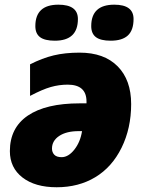

<svg xmlns="http://www.w3.org/2000/svg" viewBox="-20 -787 619 817"><path d="M318.8 -563Q422.9 -563 480.5 -504.9Q538.1 -446.8 538.1 -344.2Q538.1 -241.2 497.3 -158.4Q456.5 -75.7 385.5 -33Q314.5 9.8 221.2 9.8Q129.4 9.8 75.7 -31.7Q22 -73.2 22 -144Q22 -243.2 98.6 -295.2Q175.3 -347.2 318.8 -347.2H348.1V-355Q348.1 -426.8 268.1 -426.8Q231.4 -426.8 196 -416.7Q160.6 -406.7 107.9 -378.9V-513.2Q159.7 -539.6 208.3 -551.3Q256.8 -563 318.8 -563ZM242.2 -118.2Q271 -118.2 296.4 -150.4Q321.8 -182.6 329.1 -229H314.9Q262.7 -229 231.9 -208.5Q201.2 -188 201.2 -154.8Q201.2 -139.2 210.9 -128.7Q220.7 -118.2 242.2 -118.2ZM130.4 -675.8Q130.4 -767.1 228.5 -767.1Q311.5 -767.1 311.5 -706.1Q311.5 -613.8 213.4 -613.8Q170.4 -613.8 150.4 -628.9Q130.4 -644 130.4 -675.8ZM368.2 -675.8Q368.2 -767.1 466.3 -767.1Q548.3 -767.1 548.3 -706.1Q548.3 -658.7 524.2 -636.2Q500 -613.8 451.2 -613.8Q408.2 -613.8 388.2 -628.9Q368.2 -644 368.2 -675.8Z"/></svg>

Font: Open Sans Extrabold
Style: Italic
Weight: 800
Italic angle: -12°
Foundry: Ascender Corporation
Version: Version 1.10